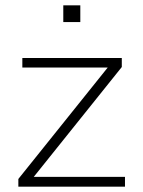

<svg xmlns="http://www.w3.org/2000/svg" viewBox="-20 -702 536 722"><path d="M107 -37H450V0H49V-29L385 -448H64V-484H438V-450ZM218 -682H282V-619H218Z"/></svg>

Font: wassup Sans
Style: Light
Weight: 200
Version: Version 2.001